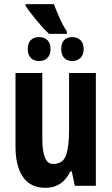

<svg xmlns="http://www.w3.org/2000/svg" viewBox="-20 -901 541 931"><path d="M444.8 -546.9V0H342.8L328.1 -69.8H320.8Q283.2 9.8 200.2 9.8Q127.4 9.8 91.3 -43.2Q55.2 -96.2 55.2 -189.9V-546.9H185.1V-229Q185.1 -106 236.8 -106Q285.6 -106 300.3 -148.4Q314.9 -190.9 314.9 -269V-546.9ZM241.2 -880.9Q252.9 -850.1 268.8 -814Q284.7 -777.8 304.2 -749V-736.8H217.8Q189.5 -763.2 157.2 -802.2Q125 -841.3 104 -872.1V-880.9ZM169.9 -721.2Q194.3 -721.2 209.7 -706.8Q225.1 -692.4 225.1 -663.1Q225.1 -634.8 209.7 -619.9Q194.3 -605 169.9 -605Q144.5 -605 129.6 -619.9Q114.7 -634.8 114.7 -663.1Q114.7 -692.4 129.6 -706.8Q144.5 -721.2 169.9 -721.2ZM330.1 -721.2Q354 -721.2 369.9 -706.8Q385.7 -692.4 385.7 -663.1Q385.7 -634.8 369.9 -619.9Q354 -605 330.1 -605Q306.2 -605 291.5 -619.9Q276.9 -634.8 276.9 -663.1Q276.9 -692.4 291.5 -706.8Q306.2 -721.2 330.1 -721.2Z"/></svg>

Font: Open Sans Condensed
Style: Bold
Weight: 700
Width: 3
Designer: Monotype Design Team
Foundry: Monotype Imaging Inc.
Version: Version 3.003; ttfautohint (v1.8.4)